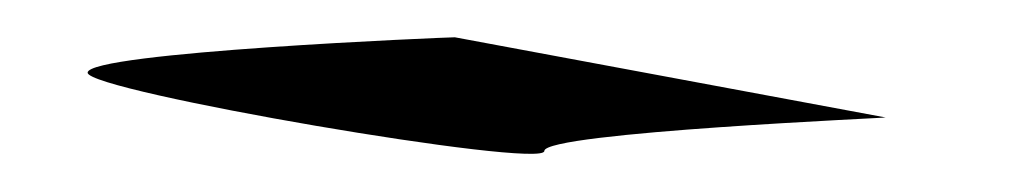

<svg xmlns="http://www.w3.org/2000/svg" viewBox="-20 17 550 103"><path d="M27 56C27 66 272 108 272 98C272 88 462 80 455 80L224 37C220 37 27 45 27 56Z"/></svg>

Font: Ampere
Style: UltCnd
Weight: 400
Version: Version 1